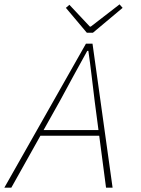

<svg xmlns="http://www.w3.org/2000/svg" viewBox="-28 -860 648 880"><path d="M-8 0 366 -660H396L488 0H458L406 -396Q399 -452 392 -512Q385 -572 377 -627H372Q339 -568 309.5 -513.5Q280 -459 248 -400L24 0ZM150 -238 158 -264H438L437 -238ZM370 -710 274 -824 290 -838 384 -738H388L520 -840L534 -824L398 -710Z"/></svg>

Font: SourceCodeVF
Style: Italic
Weight: 200
Italic angle: -11°
Monospace: yes
Designer: Paul D. Hunt, Teo Tuominen
Foundry: Adobe
Version: Version 1.026;hotconv 1.1.0;makeotfexe 2.6.0